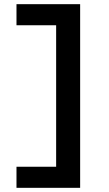

<svg xmlns="http://www.w3.org/2000/svg" viewBox="-20 -790 521 920"><path d="M364 110H59V9H249V-669H59V-770H364Z"/></svg>

Font: M PLUS 1 Thin SemiBold
Style: Regular
Weight: 600
Version: Version 1.001